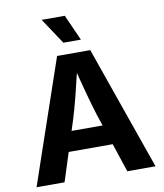

<svg xmlns="http://www.w3.org/2000/svg" viewBox="-100 -1030 947 1111"><g transform="rotate(-10 373.5 -474.5)"><path d="M272.7 -727.5H467.6L722.8 0H557.1L440.5 -351Q420.4 -415.4 399.1 -494Q377.8 -572.6 352.2 -676.2H384.5Q376 -641.9 371.9 -624.7Q350.8 -535.1 334.4 -471Q318 -406.9 300.8 -351L188.4 0H23.8ZM179.3 -285.8H567.3V-168.8H179.3ZM221.1 -948.7H356.9L424.8 -796.7H321.9Z"/></g></svg>

Font: Raveo Variable
Style: Regular
Weight: 400
Designer: Jakub Foglar, Rasmus Andersson (Inter)
Foundry: Jakubfoglar.com
Version: Version 1.000;Glyphs 3.2.3 (3260)